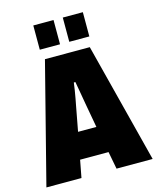

<svg xmlns="http://www.w3.org/2000/svg" viewBox="-129 -974 872 1063"><g transform="rotate(-15 307.5 -442.5)"><path d="M3 0 179 -688H436L612 0H405L386 -100H223L204 0ZM252 -252H357L332 -391Q330 -401 327.5 -417Q325 -433 321.5 -451.5Q318 -470 315 -488.5Q312 -507 309 -522H300Q298 -503 294 -479.5Q290 -456 286 -433Q282 -410 278 -391ZM165 -746V-885H281V-746ZM334 -746V-885H449V-746Z"/></g></svg>

Font: Archivo Condensed Black
Style: Regular
Weight: 900
Width: 3
Designer: Hector Gatti
Foundry: Omnibus-Type
Version: Version 2.001